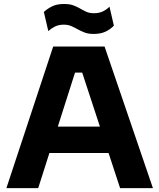

<svg xmlns="http://www.w3.org/2000/svg" viewBox="-20 -970 822 990"><path d="M13 0 254.2 -730H519.2L768.5 0H599.2L397 -616.5L448.8 -595.5H320.2L373.5 -616.5L177 0ZM195.5 -181.2 245.8 -317.2H532.2L582.5 -181.2ZM463 -795Q434.2 -795 414.8 -802.9Q395.2 -810.8 379.5 -819.6Q363.8 -828.5 347.2 -835.6Q330.8 -842.8 308.8 -842.8Q282.5 -842.8 263.1 -833Q243.8 -823.2 229 -809.8L206.2 -908.2Q222.8 -924.2 247.9 -936.9Q273 -949.5 309.5 -949.5Q339 -949.5 358.1 -942.4Q377.2 -935.2 393 -926Q408.8 -916.8 425.2 -909.2Q441.8 -901.8 463.8 -901.8Q490.8 -901.8 510.2 -911.1Q529.8 -920.5 544.5 -935.5L567.2 -837.8Q550 -819.5 524.8 -807.2Q499.5 -795 463 -795Z"/></svg>

Font: SVN-Sora Variable
Style: Regular
Weight: 400
Designer: Jonathan Barnbrook, Julián Moncada
Foundry: Barnbrook Fonts
Version: Version 2.000 - Viet hoa boi STYLEno.1 Fonts